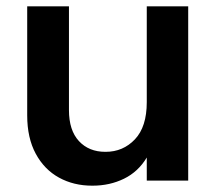

<svg xmlns="http://www.w3.org/2000/svg" viewBox="-20 -581 686 607"><path d="M575 -10H444V-83Q417 -38 372 -16Q327 6 273 6H271Q213 6 166.5 -19.5Q120 -45 93 -95Q66 -145 66 -216V-561H198V-233Q198 -169 229.5 -135Q261 -101 313 -101H314Q369 -101 406.5 -140.5Q444 -180 444 -258V-561H575Z"/></svg>

Font: 카카오 큰글씨 ExtraBold
Style: Regular
Weight: 800
Designer: Park Young-rak; Lee Sang-min; Kim Jung-jin; Min Bon; Park Min-gyu;
Foundry: Kakao Corporation
Version: Version 2.003